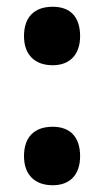

<svg xmlns="http://www.w3.org/2000/svg" viewBox="-20 -537 308 568"><path d="M51 -430C51 -376 82 -344 136 -344C187 -344 217 -376 217 -430C217 -486 189 -517 136 -517C80 -517 51 -485 51 -430ZM51 -75C51 -21 82 11 136 11C187 11 217 -20 217 -75C217 -130 189 -162 136 -162C80 -162 51 -130 51 -75Z"/></svg>

Font: Noto Sans Armenian ExtraCondensed ExtraBold
Style: Regular
Weight: 800
Width: 2
Designer: Monotype Design Team
Foundry: Monotype Imaging Inc.
Version: Version 2.008